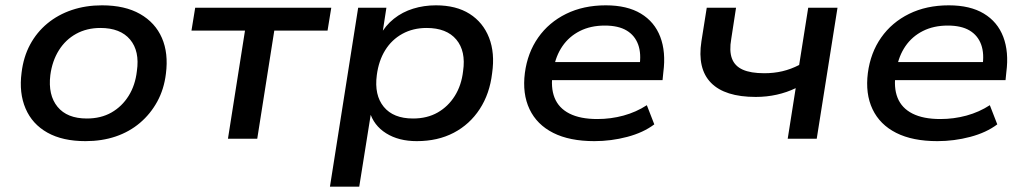

<svg xmlns="http://www.w3.org/2000/svg" viewBox="-20 -521 3853 721"><path d="M301 9Q215 9 158 -23Q101 -55 76 -113.5Q51 -172 61 -248Q68 -307 93 -353.5Q118 -400 158 -433Q198 -466 250 -483.5Q302 -501 363 -501Q449 -501 506 -468.5Q563 -436 588 -378.5Q613 -321 603 -244Q596 -186 570.5 -139.5Q545 -93 505.5 -59.5Q466 -26 414.5 -8.5Q363 9 301 9ZM306 -76Q359 -76 398.5 -98.5Q438 -121 463 -161Q488 -201 494 -254Q505 -329 468.5 -372.5Q432 -416 357 -416Q306 -416 266 -394Q226 -372 201 -332Q176 -292 169 -239Q160 -164 196 -120Q232 -76 306 -76Z M836 0 900 -406H699L713 -492H1224L1210 -406H1010L946 0Z M1219 180 1325 -492H1431L1415 -388H1407Q1427 -425 1459 -450.5Q1491 -476 1531.5 -488.5Q1572 -501 1617 -501Q1693 -501 1743.5 -469Q1794 -437 1816.5 -379.5Q1839 -322 1828 -246Q1819 -169 1781.5 -111.5Q1744 -54 1684 -22.5Q1624 9 1545 9Q1477 9 1430 -20.5Q1383 -50 1368 -102H1374L1329 180ZM1531 -76Q1584 -76 1623.5 -98.5Q1663 -121 1688 -161Q1713 -201 1719 -254Q1730 -329 1693.5 -372.5Q1657 -416 1582 -416Q1531 -416 1491 -394Q1451 -372 1426.5 -332.5Q1402 -293 1395 -239Q1385 -164 1421 -120Q1457 -76 1531 -76Z M2212 9Q2119 9 2057.5 -22Q1996 -53 1968.5 -111Q1941 -169 1951 -247Q1961 -323 2001 -380Q2041 -437 2106 -469Q2171 -501 2255 -501Q2335 -501 2386.5 -470Q2438 -439 2459.5 -382.5Q2481 -326 2471 -250L2468 -220H2032L2042 -288H2403L2381 -270Q2389 -319 2376.5 -353.5Q2364 -388 2333 -406.5Q2302 -425 2251 -425Q2198 -425 2157.5 -404.5Q2117 -384 2092 -347.5Q2067 -311 2059 -263L2056 -248Q2047 -193 2062.5 -154Q2078 -115 2118.5 -94.5Q2159 -74 2223 -74Q2274 -74 2321.5 -87Q2369 -100 2409 -126L2437 -54Q2396 -23 2335.5 -7Q2275 9 2212 9Z M2938 0 2968 -190Q2935 -174 2897 -165.5Q2859 -157 2818 -157Q2702 -157 2650 -210Q2598 -263 2614 -366L2634 -492H2744L2726 -375Q2718 -330 2728.5 -301.5Q2739 -273 2769 -259.5Q2799 -246 2850 -246Q2886 -246 2918 -253.5Q2950 -261 2981 -277L3015 -492H3125L3047 0Z M3500 9Q3407 9 3345.5 -22Q3284 -53 3256.5 -111Q3229 -169 3239 -247Q3249 -323 3289 -380Q3329 -437 3394 -469Q3459 -501 3543 -501Q3623 -501 3674.5 -470Q3726 -439 3747.5 -382.5Q3769 -326 3759 -250L3756 -220H3320L3330 -288H3691L3669 -270Q3677 -319 3664.5 -353.5Q3652 -388 3621 -406.5Q3590 -425 3539 -425Q3486 -425 3445.5 -404.5Q3405 -384 3380 -347.5Q3355 -311 3347 -263L3344 -248Q3335 -193 3350.5 -154Q3366 -115 3406.5 -94.5Q3447 -74 3511 -74Q3562 -74 3609.5 -87Q3657 -100 3697 -126L3725 -54Q3684 -23 3623.5 -7Q3563 9 3500 9Z"/></svg>

Font: Nunito Sans 10pt SemiExpanded SemiBold
Style: Italic
Weight: 600
Width: 6
Italic angle: -9°
Designer: Vernon Adams
Foundry: Vernon Adams
Version: Version 3.101;gftools[0.9.27]